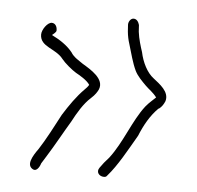

<svg xmlns="http://www.w3.org/2000/svg" viewBox="-38 -472 471 459"><g transform="rotate(5 198.0 -242.5)"><path d="M48 -377C48 -347 86 -347 104 -323C111 -314 129 -299 139 -293C148 -288 166 -278 173 -267C170 -262 167 -259 163 -255C145 -237 129 -214 114 -190C102 -167 80 -125 66 -104C53 -86 39 -63 57 -54C65 -50 72 -60 75 -70L88 -91C102 -113 124 -153 138 -176C149 -197 163 -221 180 -236C190 -245 194 -252 197 -258C208 -284 173 -304 153 -316C145 -322 131 -329 124 -341C111 -357 94 -368 74 -378C77 -381 84 -385 84 -390C84 -400 79 -407 71 -407C61 -407 48 -389 48 -377ZM138 -176V-177ZM215 -72C207 -61 216 -51 227 -51C231 -51 233 -52 235 -55C258 -81 279 -120 300 -156C311 -183 324 -206 343 -225H344C351 -230 355 -237 358 -244C365 -267 340 -284 325 -296C309 -308 297 -332 292 -356C288 -368 282 -387 280 -404L279 -420C277 -427 273 -434 265 -434C258 -434 252 -425 253 -417L254 -402C255 -392 257 -382 260 -373C267 -350 272 -329 281 -310C287 -298 298 -287 308 -277C317 -268 326 -263 335 -251C326 -242 321 -239 311 -227C283 -191 266 -137 236 -98C226 -87 222 -82 215 -72ZM358 -243V-244Z"/></g></svg>

Font: Stray Cat
Style: LtExt
Weight: 300
Version: Version 1.0